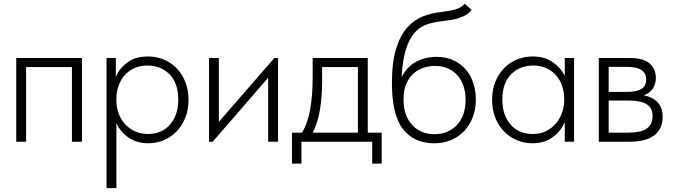

<svg xmlns="http://www.w3.org/2000/svg" viewBox="-20 -733 3481 993"><path d="M64 -433H404V0H352V-386H115V0H64Z M531 240V-433H579V-335Q596 -378 638 -409.5Q680 -441 745 -441Q788 -441 826 -425.5Q864 -410 892.5 -381Q921 -352 938 -310.5Q955 -269 955 -217Q955 -163 937.5 -121.5Q920 -80 891 -51Q862 -22 824.5 -7Q787 8 747 8Q688 8 645 -21.5Q602 -51 582 -96V240ZM742 -394Q703 -394 673.5 -380Q644 -366 624 -343Q604 -320 593.5 -290.5Q583 -261 582 -230V-207Q583 -177 593.5 -147Q604 -117 624.5 -93.5Q645 -70 675.5 -55Q706 -40 745 -40Q817 -40 859.5 -89Q902 -138 902 -218Q902 -302 857.5 -348Q813 -394 742 -394Z M1061 -433H1112V-103L1399 -433H1418V0H1367V-331L1080 0H1061Z M1490 -47H1542Q1572 -96 1584.5 -169.5Q1597 -243 1597 -326V-433H1882V-47H1954V113H1905V0H1539V113H1490ZM1646 -310Q1646 -241 1636 -173Q1626 -105 1598 -47H1831V-386H1646Z M2226 8Q2121 8 2064 -65.5Q2007 -139 2007 -303Q2007 -411 2028.5 -480.5Q2050 -550 2086 -590.5Q2122 -631 2168 -648.5Q2214 -666 2263 -671Q2311 -677 2337.5 -685Q2364 -693 2384 -713L2419 -682Q2409 -667 2392 -657Q2375 -647 2354.5 -640Q2334 -633 2311.5 -629.5Q2289 -626 2269 -624Q2225 -619 2188.5 -607Q2152 -595 2124.5 -564Q2097 -533 2079.5 -478Q2062 -423 2057 -334Q2085 -389 2133 -414Q2181 -439 2238 -439Q2286 -439 2323.5 -422Q2361 -405 2387.5 -375Q2414 -345 2427.5 -304.5Q2441 -264 2441 -218Q2441 -168 2425 -126.5Q2409 -85 2380.5 -55Q2352 -25 2312.5 -8.5Q2273 8 2226 8ZM2227 -39Q2298 -39 2343 -86.5Q2388 -134 2388 -218Q2388 -255 2377.5 -287Q2367 -319 2347 -342Q2327 -365 2297.5 -378.5Q2268 -392 2231 -392Q2201 -392 2172 -383Q2143 -374 2119.5 -353.5Q2096 -333 2081.5 -300Q2067 -267 2067 -219Q2067 -136 2111 -87.5Q2155 -39 2227 -39Z M2733 8Q2693 8 2655.5 -7Q2618 -22 2589 -51Q2560 -80 2542.5 -121.5Q2525 -163 2525 -217Q2525 -269 2542 -310.5Q2559 -352 2587.5 -381Q2616 -410 2654 -425.5Q2692 -441 2735 -441Q2797 -441 2839 -411.5Q2881 -382 2901 -341V-433H2949V0H2901V-102Q2881 -54 2837.5 -23Q2794 8 2733 8ZM2735 -40Q2775 -40 2805.5 -55.5Q2836 -71 2856.5 -96Q2877 -121 2887.5 -152Q2898 -183 2898 -213V-224Q2898 -256 2888 -286.5Q2878 -317 2858 -341Q2838 -365 2808 -379.5Q2778 -394 2738 -394Q2667 -394 2622.5 -348Q2578 -302 2578 -218Q2578 -138 2620.5 -89Q2663 -40 2735 -40Z M3077 -433H3238Q3307 -433 3339.5 -405Q3372 -377 3372 -330Q3372 -298 3356 -274.5Q3340 -251 3310 -240Q3355 -231 3381 -204Q3407 -177 3407 -128Q3407 -66 3363.5 -33Q3320 0 3238 0H3077ZM3128 -213V-47H3228Q3296 -47 3325.5 -68.5Q3355 -90 3355 -132Q3355 -175 3324.5 -194Q3294 -213 3230 -213ZM3128 -387V-258H3228Q3271 -258 3296.5 -272.5Q3322 -287 3322 -322Q3322 -387 3225 -387Z"/></svg>

Font: Tilda Sans Light
Style: Regular
Weight: 300
Designer: ParaType Ltd
Foundry: ParaType Ltd
Version: Version 1.009